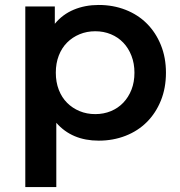

<svg xmlns="http://www.w3.org/2000/svg" viewBox="-20 -560 726 774"><path d="M649 -267Q649 -205 628.5 -154.5Q608 -104 572 -68Q536 -32 486 -12.5Q436 7 378 7Q270 7 207 -65V194H82V-534H201V-464Q232 -502 277.5 -521Q323 -540 378 -540Q436 -540 486 -520.5Q536 -501 572 -465Q608 -429 628.5 -378.5Q649 -328 649 -267ZM522 -267Q522 -304 510 -335Q498 -366 477 -388Q456 -410 427 -422Q398 -434 364 -434Q330 -434 301 -422Q272 -410 250.5 -388.5Q229 -367 217 -336Q205 -305 205 -267Q205 -229 217 -198Q229 -167 250.5 -145.5Q272 -124 301 -112Q330 -100 364 -100Q398 -100 427 -112Q456 -124 477 -146Q498 -168 510 -198.5Q522 -229 522 -267Z"/></svg>

Font: CMG Sans SemiBold
Style: Regular
Weight: 600
Designer: Julieta Ulanovsky
Foundry: Julieta Ulanovsky
Version: Version 7.200